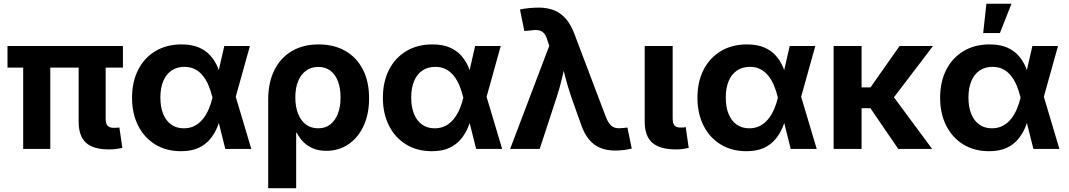

<svg xmlns="http://www.w3.org/2000/svg" viewBox="-20 -775 5561 999"><path d="M547.9 2.4Q463.9 2.4 426.5 -33Q389.2 -68.4 389.2 -141.1V-504.4H529.8V-157.7Q529.8 -132.3 539.6 -121.1Q549.3 -109.9 572.3 -109.9Q582 -109.9 589.1 -110.4Q596.2 -110.8 601.1 -111.8L616.7 -5.4Q605.5 -2.9 587.4 -0.2Q569.3 2.4 547.9 2.4ZM100.6 0V-504.4H241.7V0ZM19 -423.3V-535.6H619.6V-423.3Z M921.9 11.7Q845.2 11.7 787.8 -23.4Q730.5 -58.6 698.7 -121.3Q667 -184.1 667 -266.1Q667 -349.1 698.7 -411.6Q730.5 -474.1 788.6 -509Q846.7 -543.9 924.3 -543.9Q977.5 -543.9 1014.4 -528.1Q1051.3 -512.2 1074.7 -485.6Q1098.1 -459 1112.3 -426Q1126.5 -393.1 1134.3 -359.9H1174.8L1205.6 -274.9L1287.6 0H1152.3L1085 -269Q1077.1 -301.8 1065.2 -330.3Q1053.2 -358.9 1035.9 -380.6Q1018.6 -402.3 994.9 -414.8Q971.2 -427.2 939.9 -427.2Q900.9 -427.2 872.6 -408Q844.2 -388.7 829.3 -353Q814.5 -317.4 814.5 -267.6Q814.5 -217.8 829.1 -181.9Q843.8 -146 871.1 -126.7Q898.4 -107.4 936.5 -107.4Q968.3 -107.4 992.9 -120.4Q1017.6 -133.3 1035.6 -155.8Q1053.7 -178.2 1065.9 -206.8Q1078.1 -235.4 1085.4 -266.1L1147 -535.6H1280.3L1205.1 -266.1L1173.8 -181.2H1133.3Q1124.5 -147 1110.4 -113Q1096.2 -79.1 1072.8 -50.8Q1049.3 -22.5 1012.7 -5.4Q976.1 11.7 921.9 11.7Z M1375.5 204.1V-256.8Q1375.5 -345.7 1407.5 -409.9Q1439.5 -474.1 1498.3 -509Q1557.1 -543.9 1637.7 -543.9Q1716.8 -543.9 1775.6 -510.7Q1834.5 -477.5 1867.4 -414.8Q1900.4 -352.1 1900.4 -263.7Q1900.4 -180.2 1871.3 -118.7Q1842.3 -57.1 1792 -23.7Q1741.7 9.8 1677.7 9.8Q1636.7 9.8 1606.7 -3.7Q1576.7 -17.1 1556.6 -38.3Q1536.6 -59.6 1524.4 -84H1521V204.1ZM1635.7 -107.4Q1672.9 -107.4 1698.7 -127.7Q1724.6 -147.9 1738.3 -184.1Q1752 -220.2 1752 -268.1Q1752 -315.9 1738.5 -351.6Q1725.1 -387.2 1699.5 -407Q1673.8 -426.8 1636.2 -426.8Q1599.1 -426.8 1572.3 -407.2Q1545.4 -387.7 1531 -352.3Q1516.6 -316.9 1516.6 -268.1Q1516.6 -220.2 1530.8 -183.8Q1544.9 -147.5 1571.8 -127.4Q1598.6 -107.4 1635.7 -107.4Z M2227.1 11.7Q2150.4 11.7 2093 -23.4Q2035.6 -58.6 2003.9 -121.3Q1972.2 -184.1 1972.2 -266.1Q1972.2 -349.1 2003.9 -411.6Q2035.6 -474.1 2093.8 -509Q2151.9 -543.9 2229.5 -543.9Q2282.7 -543.9 2319.6 -528.1Q2356.4 -512.2 2379.9 -485.6Q2403.3 -459 2417.5 -426Q2431.6 -393.1 2439.5 -359.9H2480L2510.7 -274.9L2592.8 0H2457.5L2390.1 -269Q2382.3 -301.8 2370.4 -330.3Q2358.4 -358.9 2341.1 -380.6Q2323.7 -402.3 2300 -414.8Q2276.4 -427.2 2245.1 -427.2Q2206.1 -427.2 2177.7 -408Q2149.4 -388.7 2134.5 -353Q2119.6 -317.4 2119.6 -267.6Q2119.6 -217.8 2134.3 -181.9Q2148.9 -146 2176.3 -126.7Q2203.6 -107.4 2241.7 -107.4Q2273.4 -107.4 2298.1 -120.4Q2322.8 -133.3 2340.8 -155.8Q2358.9 -178.2 2371.1 -206.8Q2383.3 -235.4 2390.6 -266.1L2452.1 -535.6H2585.4L2510.3 -266.1L2479 -181.2H2438.5Q2429.7 -147 2415.5 -113Q2401.4 -79.1 2377.9 -50.8Q2354.5 -22.5 2317.9 -5.4Q2281.2 11.7 2227.1 11.7Z M2634.3 0 2837.9 -536.6 2828.6 -564Q2821.8 -589.4 2810.3 -602.1Q2798.8 -614.7 2781.5 -617.7Q2764.2 -620.6 2738.3 -616.2L2708 -613.8L2685.5 -725.6Q2704.1 -730 2730.7 -732.7Q2757.3 -735.4 2783.2 -735.4Q2828.6 -735.4 2863.5 -721.2Q2898.4 -707 2924.6 -676.8Q2950.7 -646.5 2968.8 -598.1L3132.8 -165.5Q3143.1 -140.1 3155 -126.7Q3167 -113.3 3183.1 -109.6Q3199.2 -106 3220.2 -108.9L3244.6 -111.3L3267.1 -2Q3250.5 2.4 3227.1 5.4Q3203.6 8.3 3179.2 8.3Q3136.2 8.3 3102.5 -5.9Q3068.8 -20 3043.9 -50.3Q3019 -80.6 3002.4 -129.4L2951.2 -273.9Q2934.1 -324.7 2920.9 -375.5Q2907.7 -426.3 2894.5 -481H2930.7Q2917.5 -426.8 2906 -375.7Q2894.5 -324.7 2877.9 -273.9L2788.1 0Z M3498 2.4Q3413.1 2.4 3373.8 -32.5Q3334.5 -67.4 3334.5 -141.1V-535.6H3480V-159.2Q3480 -133.3 3489.3 -122.3Q3498.5 -111.3 3521.5 -111.3Q3530.8 -111.3 3537.1 -111.8Q3543.5 -112.3 3547.9 -113.8L3563.5 -5.4Q3552.2 -2.9 3535.4 -0.2Q3518.6 2.4 3498 2.4Z M3863.8 11.7Q3787.1 11.7 3729.7 -23.4Q3672.4 -58.6 3640.6 -121.3Q3608.9 -184.1 3608.9 -266.1Q3608.9 -349.1 3640.6 -411.6Q3672.4 -474.1 3730.5 -509Q3788.6 -543.9 3866.2 -543.9Q3919.4 -543.9 3956.3 -528.1Q3993.2 -512.2 4016.6 -485.6Q4040 -459 4054.2 -426Q4068.4 -393.1 4076.2 -359.9H4116.7L4147.5 -274.9L4229.5 0H4094.2L4026.9 -269Q4019 -301.8 4007.1 -330.3Q3995.1 -358.9 3977.8 -380.6Q3960.4 -402.3 3936.8 -414.8Q3913.1 -427.2 3881.8 -427.2Q3842.8 -427.2 3814.5 -408Q3786.1 -388.7 3771.2 -353Q3756.3 -317.4 3756.3 -267.6Q3756.3 -217.8 3771 -181.9Q3785.6 -146 3813 -126.7Q3840.3 -107.4 3878.4 -107.4Q3910.2 -107.4 3934.8 -120.4Q3959.5 -133.3 3977.5 -155.8Q3995.6 -178.2 4007.8 -206.8Q4020 -235.4 4027.3 -266.1L4088.9 -535.6H4222.2L4147 -266.1L4115.7 -181.2H4075.2Q4066.4 -147 4052.2 -113Q4038.1 -79.1 4014.6 -50.8Q3991.2 -22.5 3954.6 -5.4Q3918 11.7 3863.8 11.7Z M4462.9 -535.6V0H4317.4V-535.6ZM4834.5 -535.6 4587.9 -211.9H4429.2L4425.8 -320.3H4509.3L4660.6 -535.6ZM4653.8 0 4504.9 -217.8 4615.2 -290.5 4830.1 0Z M5126.5 11.7Q5049.8 11.7 4992.4 -23.4Q4935.1 -58.6 4903.3 -121.3Q4871.6 -184.1 4871.6 -266.1Q4871.6 -349.1 4903.3 -411.6Q4935.1 -474.1 4993.2 -509Q5051.3 -543.9 5128.9 -543.9Q5182.1 -543.9 5219 -528.1Q5255.9 -512.2 5279.3 -485.6Q5302.7 -459 5316.9 -426Q5331.1 -393.1 5338.9 -359.9H5379.4L5410.2 -274.9L5492.2 0H5356.9L5289.6 -269Q5281.7 -301.8 5269.8 -330.3Q5257.8 -358.9 5240.5 -380.6Q5223.1 -402.3 5199.5 -414.8Q5175.8 -427.2 5144.5 -427.2Q5105.5 -427.2 5077.1 -408Q5048.8 -388.7 5033.9 -353Q5019 -317.4 5019 -267.6Q5019 -217.8 5033.7 -181.9Q5048.3 -146 5075.7 -126.7Q5103 -107.4 5141.1 -107.4Q5172.9 -107.4 5197.5 -120.4Q5222.2 -133.3 5240.2 -155.8Q5258.3 -178.2 5270.5 -206.8Q5282.7 -235.4 5290 -266.1L5351.6 -535.6H5484.9L5409.7 -266.1L5378.4 -181.2H5337.9Q5329.1 -147 5314.9 -113Q5300.8 -79.1 5277.3 -50.8Q5253.9 -22.5 5217.3 -5.4Q5180.7 11.7 5126.5 11.7ZM5095.7 -603 5112.3 -755.4H5242.7L5182.6 -603Z"/></svg>

Font: Inter 20pt
Style: Bold
Weight: 700
Version: Version 4.001;git-66647c0bb